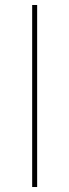

<svg xmlns="http://www.w3.org/2000/svg" viewBox="-20 -750 278 770"><path d="M109 0V-730H129V0Z"/></svg>

Font: M PLUS 2 Thin Thin
Style: Regular
Weight: 250
Version: Version 1.001